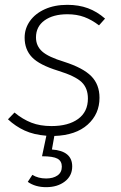

<svg xmlns="http://www.w3.org/2000/svg" viewBox="-20 -552 501 795"><path d="M392 -147Q392 -80 343 -36Q294 8 205 11L195 67Q279 73 279 137Q279 176 248.5 199.5Q218 223 171 223Q126 223 95 201L114 172Q138 187 171 187Q200 187 218 174.5Q236 162 236 138Q236 115 218 105Q200 95 154 95L172 10Q120 6 82 -11.5Q44 -29 13 -58L40 -86Q74 -58 110 -44Q146 -30 193 -30Q263 -30 303.5 -59.5Q344 -89 344 -144Q344 -187 318 -212Q292 -237 221 -259Q143 -283 112.5 -315Q82 -347 82 -396Q82 -434 104 -465Q126 -496 166 -514Q206 -532 259 -532Q306 -532 344 -518Q382 -504 415 -475L390 -447Q360 -470 329 -481.5Q298 -493 259 -493Q200 -493 164.5 -467.5Q129 -442 129 -397Q129 -362 154.5 -339Q180 -316 246 -296Q324 -271 358 -236.5Q392 -202 392 -147Z"/></svg>

Font: Fira Sans ExtraLight
Style: Italic
Weight: 275
Italic angle: -8°
Designer: Carrois Corporate & Edenspiekermann AG
Foundry: Carrois Corporate GbR & Edenspiekermann AG
Version: Version 4.203